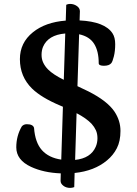

<svg xmlns="http://www.w3.org/2000/svg" viewBox="-20 -859 686 961"><path d="M474.1 -542.5Q474.1 -603 451.2 -639.6Q428.2 -676.3 376 -687.5L367.7 -427.7L422.9 -401.4Q516.6 -354 552.7 -300.8Q583 -255.4 583 -203.9Q583 -152.3 564.9 -117.2Q546.9 -82 515.6 -56.2Q452.6 -3.4 353.5 6.8L351.6 77.6Q340.8 81.5 331.3 81.5Q321.8 81.5 313 78.9Q304.2 76.2 297.9 71.3Q283.2 60.5 283.2 46.4L284.2 8.8Q198.2 5.4 135.3 -23.9Q61.5 -58.1 61.5 -121.6Q61.5 -178.7 88.9 -226.1Q98.1 -237.3 114.3 -237.3Q145.5 -237.3 150.4 -218.8Q155.8 -145.5 189.9 -107.4Q224.1 -69.3 286.6 -60.1L294.9 -324.7L281.2 -330.6Q186.5 -370.6 140.1 -416Q79.6 -475.6 79.6 -563Q79.6 -645 144.5 -697.3Q207 -748 309.1 -755.9L311.5 -835Q320.3 -839.4 330.3 -839.4Q340.3 -839.4 348.9 -836.7Q357.4 -834 364.3 -829.1Q379.9 -818.8 379.9 -802.7L378.4 -756.8Q504.9 -750.5 543 -692.4Q556.6 -671.9 556.6 -637.7Q556.6 -603.5 550 -577.1Q543.5 -550.8 537.1 -543Q526.4 -529.8 500.2 -529.8Q474.1 -529.8 474.1 -542.5ZM306.6 -691.4Q220.7 -684.1 195.3 -624.5Q188 -606.4 188 -584.5Q188 -562.5 196.8 -544.4Q205.6 -526.4 220.7 -511.2Q246.6 -485.4 299.3 -459.5ZM356 -58.6Q434.1 -66.9 459 -124Q467.8 -144 467.8 -167Q467.8 -189.9 460 -207Q452.1 -224.1 438.5 -239.3Q412.1 -267.1 363.3 -292.5Z"/></svg>

Font: Quando
Style: Regular
Weight: 400
Version: Version 1.002